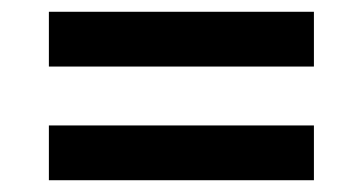

<svg xmlns="http://www.w3.org/2000/svg" viewBox="-20 -515 576 326"><path d="M63 -402V-495H513V-402ZM63 -209V-302H513V-209Z"/></svg>

Font: Noto Sans Display SemiBold
Style: Italic
Weight: 600
Italic angle: -12°
Designer: Monotype Design Team
Foundry: Monotype Imaging Inc.
Version: Version 2.003